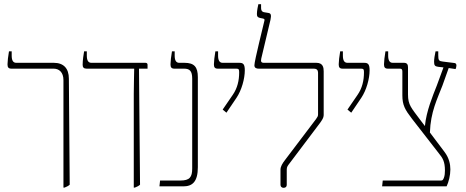

<svg xmlns="http://www.w3.org/2000/svg" viewBox="-20 -893 2232 920"><path d="M284 6H289C299 2 308 -2 314 -8L310 -516C310 -565 285 -592 238 -592H58C43 -592 36 -603 36 -627V-647H23C19 -625 16 -597 16 -585C16 -571 20 -564 35 -564H237C263 -564 284 -547 284 -509Z M621 6H626C636 2 645 -2 651 -8L646 -564H687V-583C687 -589 683 -592 677 -592H418C403 -592 396 -603 396 -627V-647H383C381 -635 376 -606 376 -582C376 -570 382 -564 395 -564H623V-563C623 -530 621 -502 621 -444Z M744 0H858C902 0 928 -22 928 -92V-523C928 -572 911 -592 864 -592H839C824 -592 817 -603 817 -627V-647H804C800 -625 797 -597 797 -585C797 -571 801 -564 816 -564H862C889 -564 901 -553 901 -516V-86C901 -44 889 -28 844 -28H747Z M1065 -353 1113 -424C1138 -461 1153 -516 1153 -556C1153 -586 1145 -592 1127 -592H1047C1032 -592 1025 -603 1025 -627V-647H1012C1008 -625 1005 -597 1005 -585C1005 -571 1009 -564 1024 -564H1113C1125 -564 1126 -559 1126 -546C1126 -508 1118 -471 1095 -438L1047 -368Z M1339 7C1349 7 1354 1 1354 -7V-80C1354 -93 1358 -98 1368 -111L1512 -302C1523 -317 1531 -329 1531 -341V-551C1531 -569 1528 -592 1496 -592H1245C1231 -592 1229 -598 1232 -613L1276 -798C1281 -822 1278 -829 1266 -831L1248 -834C1230 -836 1231 -850 1231 -862V-873H1218C1216 -865 1211 -841 1211 -826C1211 -813 1215 -810 1226 -807L1241 -804C1248 -802 1248 -799 1247 -794C1242 -770 1199 -602 1199 -580C1199 -566 1211 -564 1220 -564H1485C1497 -564 1504 -557 1504 -545V-345C1504 -336 1501 -332 1494 -322L1347 -128C1333 -110 1324 -95 1324 -80V-7C1324 1 1330 7 1339 7Z M1663 -353 1711 -424C1736 -461 1751 -516 1751 -556C1751 -586 1743 -592 1725 -592H1645C1630 -592 1623 -603 1623 -627V-647H1610C1606 -625 1603 -597 1603 -585C1603 -571 1607 -564 1622 -564H1711C1723 -564 1724 -559 1724 -546C1724 -508 1716 -471 1693 -438L1645 -368Z M1811 0H2120C2130 -21 2138 -53 2138 -81C2138 -106 2132 -136 2110 -165L2040 -258C2043 -357 2076 -420 2100 -483L2130 -567L2163 -562C2165 -567 2167 -573 2167 -579C2167 -585 2165 -590 2158 -591L2102 -598C2083 -600 2080 -604 2080 -629V-647H2067C2063 -628 2060 -611 2060 -597C2060 -580 2064 -575 2079 -573L2105 -570L2073 -483C2053 -432 2023 -361 2016 -289L1994 -318C1951 -376 1935 -390 1935 -440V-571C1935 -584 1930 -592 1916 -592H1862C1847 -592 1840 -603 1840 -627V-647H1827C1823 -625 1820 -597 1820 -585C1820 -571 1824 -564 1839 -564H1896C1905 -564 1908 -560 1908 -550V-436C1908 -389 1921 -367 1954 -324L2083 -158C2101 -136 2112 -119 2112 -76C2112 -64 2111 -51 2107 -41C2104 -34 2102 -28 2094 -28H1814Z"/></svg>

Font: Noto Serif Hebrew Condensed Thin
Style: Regular
Weight: 100
Width: 3
Designer: Monotype Design Team
Foundry: Monotype Imaging Inc.
Version: Version 2.004